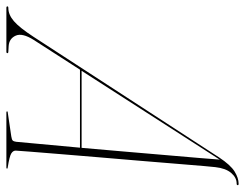

<svg xmlns="http://www.w3.org/2000/svg" viewBox="-148 -648 750 587"><g transform="rotate(90 226.5 -355.0)"><path d="M55.5 -83.5Q33.5 -48.5 42.5 -28.5Q51.5 -8.5 74 -7L91 -6Q96 -6 96 -3Q96 0 91 0H-42Q-47 0 -47 -3Q-47 -6 -42 -6Q-21.5 -6 -1.8 -23Q18 -40 46 -83L414.5 -650Q438 -685.5 458 -697.8Q478 -710 495 -710Q500.5 -710 499.5 -707Q499.5 -704 494.5 -704Q476.5 -704 462.2 -687.2Q448 -670.5 444.5 -639Q444 -637 441.2 -604.8Q438.5 -572.5 434.2 -520.2Q430 -468 424.8 -405.8Q419.5 -343.5 414.2 -280.5Q409 -217.5 404.5 -163.2Q400 -109 397.2 -72.8Q394.5 -36.5 394 -29Q393.5 -21 402.2 -15.2Q411 -9.5 446 -4Q449 -4 449 -2Q449 0 446 0H277Q274 0 274 -2Q274 -4 276 -4L350.5 -15Q360.5 -16.5 363.2 -19.5Q366 -22.5 367 -30Q368 -40 373 -95Q378 -150 385 -225H146.5ZM417.5 -646 150 -230H385.5Q391 -292.5 396.8 -360Q402.5 -427.5 407.8 -488.5Q413 -549.5 416.8 -593.5Q420.5 -637.5 421.5 -653Q421 -651.5 420 -649.8Q419 -648 417.5 -646Z"/></g></svg>

Font: Fraunces 144pt S000 Thin
Style: Italic
Weight: 100
Italic angle: -16°
Version: Version 1.000; ttfautohint (v1.8.3)